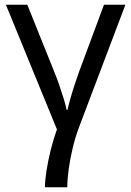

<svg xmlns="http://www.w3.org/2000/svg" viewBox="-20 -556 558 816"><path d="M513 -536 315 -13Q300 27 289 73Q278 119 272 162.5Q266 206 266 240H171Q171 212 177.5 170Q184 128 195.5 81.5Q207 35 222 -6L5 -536H96L209 -255Q220 -229 231 -197Q242 -165 251 -136Q260 -107 263 -89H267Q270 -105 278.5 -135Q287 -165 297.5 -197Q308 -229 316 -251L422 -536Z"/></svg>

Font: Noto IKEA Simplified Chinese
Style: Regular
Weight: 400
Designer: Monotype Design Team
Foundry: Monotype Imaging Inc.
Version: Version 1.100